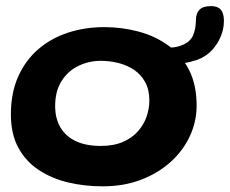

<svg xmlns="http://www.w3.org/2000/svg" viewBox="-20 -598 771 644"><path d="M324 27Q264 27 209 14Q154 1 110.5 -27.5Q67 -56 41.8 -102Q16.5 -148 16.5 -214Q16.5 -286.5 41 -341.2Q65.5 -396 108.5 -433Q151.5 -470 208.2 -488.5Q265 -507 329.5 -507Q389.5 -507 445.2 -492Q501 -477 544.8 -445.2Q588.5 -413.5 614 -363.5Q639.5 -313.5 639.5 -244Q639.5 -190.5 617 -141.8Q594.5 -93 552.5 -55Q510.5 -17 452.8 5Q395 27 324 27ZM317.5 -108.5Q361.5 -108.5 392.8 -122.2Q424 -136 443.5 -158.5Q463 -181 472 -207.8Q481 -234.5 481 -261Q481 -297 467 -322.5Q453 -348 429.5 -363.8Q406 -379.5 377 -386.8Q348 -394 318 -394Q278.5 -394 243.5 -377.2Q208.5 -360.5 186.8 -326.8Q165 -293 165 -242Q165 -200.5 182.8 -170.5Q200.5 -140.5 234.5 -124.5Q268.5 -108.5 317.5 -108.5ZM551.5 -383Q539.5 -383 530.5 -389.8Q521.5 -396.5 521.5 -411.5Q521.5 -420.5 527.5 -429.5Q533.5 -438.5 550.5 -438.5Q573.5 -438.5 596 -448.8Q618.5 -459 628 -480Q632 -490 634.5 -502.2Q637 -514.5 637 -529.5Q637 -553 649 -565.2Q661 -577.5 687.5 -577.5Q702 -577.5 711.8 -572.5Q721.5 -567.5 726.2 -556.2Q731 -545 731 -527.5Q731 -503.5 722.5 -481Q714 -458.5 700 -440.5Q677 -409.5 638.2 -396.2Q599.5 -383 551.5 -383Z"/></svg>

Font: Gluten Medium
Style: Regular
Weight: 500
Designer: Tyler Finck
Foundry: Etcetera Type Company
Version: Version 1.300